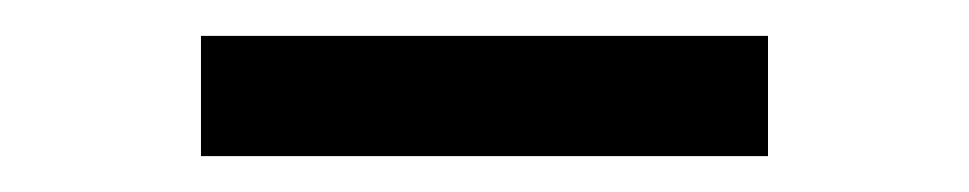

<svg xmlns="http://www.w3.org/2000/svg" viewBox="-20 -687 540 107"><path d="M408 -667H92V-600H408Z"/></svg>

Font: Mission
Style: Regular
Weight: 400
Version: Version 1.000;FEAKit 1.0